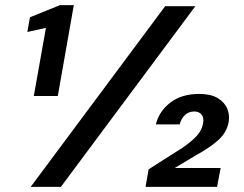

<svg xmlns="http://www.w3.org/2000/svg" viewBox="-20 -724 944 744"><path d="M111 -352 158 -616 86 -600 96 -657 212 -704H266L204 -352ZM99 0 620 -700H737L216 0ZM544 0 556 -68 688 -152Q719 -173 740.5 -195.5Q762 -218 767 -246Q771 -268 761 -280Q751 -292 733 -292Q712 -292 697.5 -279Q683 -266 676 -242H584Q596 -292 639.5 -326Q683 -360 752 -360Q796 -360 822.5 -344.5Q849 -329 860 -304.5Q871 -280 866 -251Q859 -212 828 -183Q797 -154 737 -121L657 -73H835L821 0Z"/></svg>

Font: DM Sans 16pt SemiBold
Style: Italic
Weight: 600
Italic angle: -10°
Version: Version 4.004;gftools[0.9.30]